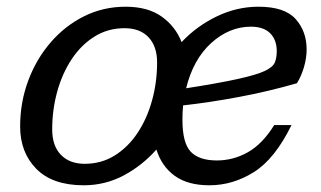

<svg xmlns="http://www.w3.org/2000/svg" viewBox="-20 -542 957 572"><path d="M354 -522Q420.5 -522 461.8 -492.5Q503 -463 521 -416.5Q565.5 -464 625.5 -493Q685.5 -522 750 -522Q828 -522 860.8 -485.2Q893.5 -448.5 893.5 -395Q893.5 -369 885.5 -341.8Q877.5 -314.5 864.5 -294Q779.5 -269.5 691.2 -253Q603 -236.5 525.5 -228Q523.5 -207.5 523.5 -185.5Q523.5 -116 548.2 -90Q573 -64 626 -64Q675 -64 718.5 -88.5Q762 -113 797 -169.5H848.5Q799 -68.5 736.2 -29.2Q673.5 10 604 10Q539.5 10 500.5 -18.2Q461.5 -46.5 446 -96.5Q404 -49 348.8 -19.5Q293.5 10 229.5 10Q136.5 10 88.2 -39Q40 -88 40 -165Q40 -237 64 -301.5Q88 -366 131 -415.8Q174 -465.5 231 -493.8Q288 -522 354 -522ZM727.5 -462.5Q663 -462.5 609.2 -413.8Q555.5 -365 534.5 -279Q633.5 -294.5 688.8 -306.8Q744 -319 768.5 -330.5Q793 -342 798.8 -356Q804.5 -370 804.5 -389.5Q804.5 -423 785 -442.8Q765.5 -462.5 727.5 -462.5ZM232.5 -54Q282 -54 321.8 -78.8Q361.5 -103.5 389.8 -146Q418 -188.5 433 -242.8Q448 -297 448 -356Q448 -404 422.5 -431Q397 -458 351 -458Q301.5 -458 261.8 -433.2Q222 -408.5 193.8 -366Q165.5 -323.5 150.5 -269.2Q135.5 -215 135.5 -156Q135.5 -108 161.2 -81Q187 -54 232.5 -54Z"/></svg>

Font: Newsreader 6pt
Style: Italic
Weight: 400
Italic angle: -17°
Designer: Hugues Gentile
Foundry: Production Type
Version: Version 1.003; ttfautohint (v1.8.3)